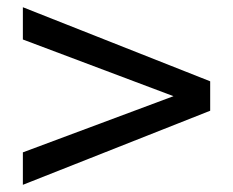

<svg xmlns="http://www.w3.org/2000/svg" viewBox="-20 -578 642 529"><path d="M43 -158.2 458 -313 43 -469.2V-558.1L559.1 -354V-272.9L43 -68.8Z"/></svg>

Font: Vazir Code Hack
Style: Code-Hack
Weight: 400
Foundry: DejaVu fonts team - Redesigned by Saber Rastikerdar
Version: Version 1.1.2